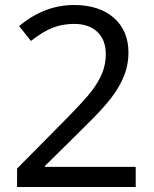

<svg xmlns="http://www.w3.org/2000/svg" viewBox="-20 -744 612 764"><path d="M520 0H47.9V-73.2L234.9 -262.2Q319.3 -347.7 346.7 -384.3Q374 -420.9 387.5 -455.1Q400.9 -489.3 400.9 -528.8Q400.9 -585.4 367.2 -617.2Q333.5 -648.9 274.9 -648.9Q231 -648.9 191.7 -634.3Q152.3 -619.6 103 -581.1L56.2 -640.1Q156.2 -724.1 274.9 -724.1Q374.5 -724.1 432.9 -673.1Q491.2 -622.1 491.2 -534.2Q491.2 -487.3 474.1 -443.6Q457 -399.9 422.9 -354.7Q388.7 -309.6 308.1 -231L159.2 -84V-80.1H520Z"/></svg>

Font: Noto Naskh Arabic UI
Style: Regular
Weight: 400
Designer: Monotype Design team
Foundry: Monotype Imaging Inc.
Version: Version 1.05